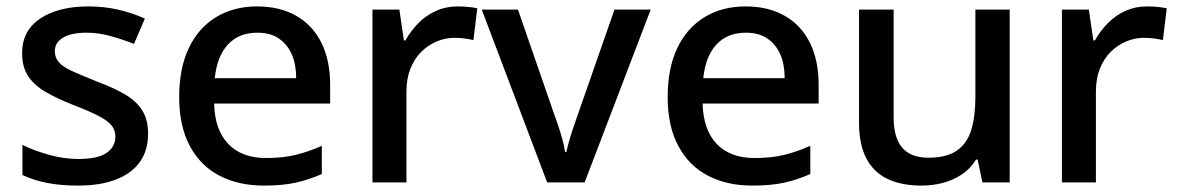

<svg xmlns="http://www.w3.org/2000/svg" viewBox="-20 -569 3674 599"><path d="M442 -152Q442 -100 416.5 -64Q391 -28 342 -9Q293 10 224 10Q168 10 126 1.5Q84 -7 50 -23V-117Q86 -99 133 -86Q180 -73 224 -73Q285 -73 312.5 -92Q340 -111 340 -143Q340 -162 329 -176.5Q318 -191 290 -206Q262 -221 210 -241Q159 -261 123.5 -281.5Q88 -302 68.5 -330.5Q49 -359 49 -403Q49 -474 106 -511.5Q163 -549 255 -549Q305 -549 348.5 -539Q392 -529 432 -511L398 -432Q363 -446 325 -456.5Q287 -467 250 -467Q202 -467 176.5 -451.5Q151 -436 151 -409Q151 -390 163 -375.5Q175 -361 204.5 -347.5Q234 -334 284 -314Q335 -295 370 -274.5Q405 -254 423.5 -225Q442 -196 442 -152Z M782 -549Q853 -549 904.5 -519.5Q956 -490 983 -435Q1010 -380 1010 -305V-246H648Q650 -164 692 -120Q734 -76 810 -76Q861 -76 901 -85.5Q941 -95 984 -114V-26Q943 -8 902 1Q861 10 803 10Q725 10 665.5 -20.5Q606 -51 572.5 -113Q539 -175 539 -266Q539 -356 569 -419Q599 -482 654 -515.5Q709 -549 782 -549ZM783 -467Q725 -467 691 -430Q657 -393 650 -325H904Q904 -368 890.5 -399Q877 -430 850.5 -448.5Q824 -467 783 -467Z M1407 -549Q1422 -549 1439.5 -547.5Q1457 -546 1469 -543L1457 -444Q1444 -447 1429 -449Q1414 -451 1397 -451Q1369 -451 1342 -439.5Q1315 -428 1294 -407Q1273 -386 1260.5 -355Q1248 -324 1248 -283V0H1142V-539H1226L1240 -443H1245Q1261 -472 1285 -496.5Q1309 -521 1340 -535Q1371 -549 1407 -549Z M1687 0 1483 -539H1596L1706 -221Q1713 -202 1721 -178.5Q1729 -155 1735 -132.5Q1741 -110 1743 -95H1747Q1750 -110 1756.5 -132.5Q1763 -155 1771.5 -179Q1780 -203 1786 -221L1897 -539H2010L1804 0Z M2306 -549Q2377 -549 2428.5 -519.5Q2480 -490 2507 -435Q2534 -380 2534 -305V-246H2172Q2174 -164 2216 -120Q2258 -76 2334 -76Q2385 -76 2425 -85.5Q2465 -95 2508 -114V-26Q2467 -8 2426 1Q2385 10 2327 10Q2249 10 2189.5 -20.5Q2130 -51 2096.5 -113Q2063 -175 2063 -266Q2063 -356 2093 -419Q2123 -482 2178 -515.5Q2233 -549 2306 -549ZM2307 -467Q2249 -467 2215 -430Q2181 -393 2174 -325H2428Q2428 -368 2414.5 -399Q2401 -430 2374.5 -448.5Q2348 -467 2307 -467Z M3130 -539V0H3045L3030 -71H3025Q3008 -43 2981 -25Q2954 -7 2922 1.5Q2890 10 2855 10Q2793 10 2749.5 -10.5Q2706 -31 2683 -74.5Q2660 -118 2660 -186V-539H2768V-202Q2768 -140 2794.5 -108.5Q2821 -77 2877 -77Q2933 -77 2965 -99Q2997 -121 3010 -163.5Q3023 -206 3023 -267V-539Z M3558 -549Q3573 -549 3590.5 -547.5Q3608 -546 3620 -543L3608 -444Q3595 -447 3580 -449Q3565 -451 3548 -451Q3520 -451 3493 -439.5Q3466 -428 3445 -407Q3424 -386 3411.5 -355Q3399 -324 3399 -283V0H3293V-539H3377L3391 -443H3396Q3412 -472 3436 -496.5Q3460 -521 3491 -535Q3522 -549 3558 -549Z"/></svg>

Font: Noto Sans Khmer Medium
Style: Regular
Weight: 500
Version: Version 2.003